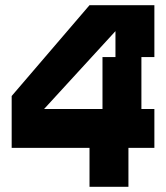

<svg xmlns="http://www.w3.org/2000/svg" viewBox="-20 -720 640 740"><path d="M425 -500H375V-300H150L425 -600ZM25 -150H325V0H475V-150H575V-300H525V-500H575V-700H325L25 -350Z"/></svg>

Font: LS-VG5000 Bold Shifted
Style: Regular
Weight: 400
Designer: Justin Bihan, 2021
Foundry: Justin Bihan, 2021
Version: Version 1.000;Glyphs 3.1.2 (3151)